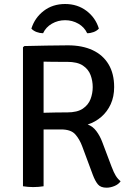

<svg xmlns="http://www.w3.org/2000/svg" viewBox="-20 -908 639 936"><path d="M536.5 -483.5Q536.5 -437 519.8 -400.2Q503 -363.5 473.8 -338.2Q444.5 -313 407.5 -301Q432 -292.5 449.5 -269.2Q467 -246 478 -217L523.5 -96.5Q535 -66 544.8 -50.5Q554.5 -35 568 -24.5Q558 -9.5 538 -1.2Q518 7 499.5 7Q471 7 457.5 -9Q444 -25 432.5 -55.5L381 -194Q368 -229.5 346.8 -253.2Q325.5 -277 278 -277H151V-356.5Q173 -357.5 201.8 -358.5Q230.5 -359.5 258.5 -359.8Q286.5 -360 307 -360Q357 -360 384 -378.5Q411 -397 421.5 -425.2Q432 -453.5 432 -483.5Q432 -514 421.5 -542.2Q411 -570.5 384 -588.5Q357 -606.5 307 -606.5Q292 -606.5 271.8 -606.5Q251.5 -606.5 230.5 -606.8Q209.5 -607 192.5 -607.5V0Q181 2 167.5 3Q154 4 141.5 4Q130.5 4 117 3Q103.5 2 92 0V-677.5L98.5 -683.5Q154.5 -684.5 207.8 -685.8Q261 -687 311.5 -687Q381 -687 431.5 -663.5Q482 -640 509.2 -594.5Q536.5 -549 536.5 -483.5ZM462 -768.5Q452 -757.5 436.5 -751.8Q421 -746 405 -746Q391.5 -775.5 362 -792.5Q332.5 -809.5 297.5 -809.5Q262.5 -809.5 233 -792.5Q203.5 -775.5 190 -746Q174.5 -746 158.8 -751.8Q143 -757.5 133 -768.5Q149.5 -821.5 193.2 -855Q237 -888.5 297.5 -888.5Q357.5 -888.5 401.8 -855Q446 -821.5 462 -768.5Z"/></svg>

Font: Signika Negative
Style: Regular
Weight: 400
Designer: Anna Giedry
Foundry: Anna Giedry
Version: Version 2.001